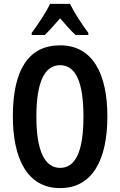

<svg xmlns="http://www.w3.org/2000/svg" viewBox="-20 -957 617 987"><path d="M340 -937H237C219 -897 176 -832 143 -788V-777H210C231 -797 259 -828 289 -863C318 -829 344 -799 369 -777H434V-788C398 -836 362 -892 340 -937ZM532 -358C532 -577 457 -724 289 -724C129 -724 46 -601 46 -359C46 -142 120 10 289 10C457 10 532 -139 532 -358ZM167 -358C167 -532 208 -622 289 -622C369 -622 409 -535 409 -358C409 -180 369 -94 289 -94C209 -94 167 -183 167 -358Z"/></svg>

Font: Noto Sans Lao Looped ExtraCondensed SemiBold
Style: Regular
Weight: 600
Width: 2
Designer: Mark Frömberg, Ben Mitchell
Foundry: The Fontpad Ltd
Version: Version 1.002